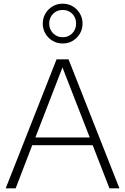

<svg xmlns="http://www.w3.org/2000/svg" viewBox="-20 -1022 679 1042"><path d="M11 0 287 -700H352L628 0H574L483 -234H155L65 0ZM172 -276H467L319 -656ZM320 -786Q290 -786 265.5 -800.5Q241 -815 226.5 -839.5Q212 -864 212 -894Q212 -924 226.5 -948.5Q241 -973 265.5 -987.5Q290 -1002 320 -1002Q351 -1002 375 -987.5Q399 -973 413.5 -948.5Q428 -924 428 -894Q428 -864 413.5 -839.5Q399 -815 375 -800.5Q351 -786 320 -786ZM320 -820Q352 -820 372.5 -841.5Q393 -863 393 -894Q393 -926 372.5 -947Q352 -968 320 -968Q289 -968 268 -947Q247 -926 247 -894Q247 -863 268 -841.5Q289 -820 320 -820Z"/></svg>

Font: Red Hat Text VF
Style: Regular
Weight: 300
Designer: Pentagram, MCKL
Foundry: Pentagram, MCKL
Version: Version 1.023